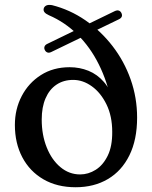

<svg xmlns="http://www.w3.org/2000/svg" viewBox="-20 -755 622 787"><path d="M542 -273Q542 -182.5 510.5 -118.5Q479 -54.5 422.2 -21Q365.5 12.5 290 12.5Q214 12.5 158 -20Q102 -52.5 71.5 -110.2Q41 -168 41 -243Q41 -307.5 69 -361.2Q97 -415 147.5 -447.2Q198 -479.5 265.5 -479.5Q306.5 -479.5 342.8 -464.8Q379 -450 405.8 -419.2Q432.5 -388.5 445.5 -340.5L436.5 -337Q420 -421 385 -491.2Q350 -561.5 298.2 -612.8Q246.5 -664 180.5 -692.5Q167.5 -698.5 162.5 -704.8Q157.5 -711 159 -719Q160.5 -727 168.5 -731.8Q176.5 -736.5 193 -734Q266.5 -715.5 329.8 -672Q393 -628.5 441 -566.5Q489 -504.5 515.5 -429.5Q542 -354.5 542 -273ZM151 -265Q151 -202 171.5 -150.8Q192 -99.5 227.8 -69.8Q263.5 -40 308.5 -40Q342 -40 372.2 -59Q402.5 -78 421.5 -116.8Q440.5 -155.5 440 -214.5Q440 -279 416.5 -327Q393 -375 356.5 -401.2Q320 -427.5 280 -427.5Q240.5 -427.5 211.5 -408Q182.5 -388.5 166.8 -352.2Q151 -316 151 -265ZM164 -549.5Q160 -557 162.5 -564Q165 -571 173.5 -575L450.5 -709.5Q460.5 -714 467.2 -711.5Q474 -709 477.5 -702Q486 -684.5 466.5 -675.5L189.5 -541.5Q181 -537.5 174.2 -540Q167.5 -542.5 164 -549.5Z"/></svg>

Font: Fraunces 18pt
Style: Regular
Weight: 400
Version: Version 1.000;[b76b70a41]